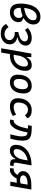

<svg xmlns="http://www.w3.org/2000/svg" viewBox="1836 -2618 1016 4728"><g transform="rotate(90 2344.0 -254.0)"><path d="M431.2 -331.1V-316.4Q480.5 -303.2 503.2 -275.1Q525.9 -247.1 525.9 -194.3Q525.9 -141.1 496.1 -94.5Q466.3 -47.9 412.1 -19Q357.9 9.8 284.7 9.8Q218.3 9.8 175.8 -11.2Q133.3 -32.2 109.9 -68.8Q86.4 -105.5 77.4 -152.6Q68.4 -199.7 68.4 -252Q68.4 -317.9 75.7 -365.2Q83 -412.6 92.3 -453.6Q111.3 -534.7 151.1 -599.9Q190.9 -665 252 -703.4Q313 -741.7 395.5 -741.7Q486.8 -741.7 534.7 -695.3Q582.5 -648.9 582.5 -570.8Q582.5 -491.2 541.5 -431.4Q500.5 -371.6 431.2 -331.1ZM175.8 -340.8Q262.7 -352.1 331.1 -381.6Q399.4 -411.1 438.7 -457.8Q478 -504.4 478 -566.4Q478 -609.9 454.3 -629.4Q430.7 -648.9 389.2 -648.9Q335.9 -648.9 296.9 -620.6Q257.8 -592.3 231.9 -544.4Q206.1 -496.6 191.9 -437.5Q186.5 -414.6 182.4 -390.1Q178.2 -365.7 175.8 -340.8ZM368.7 -300.3Q324.7 -282.7 274.9 -270.8Q225.1 -258.8 171.4 -252.4Q171.9 -168 200.2 -125.5Q228.5 -83 293 -83Q334 -83 362.8 -100.6Q391.6 -118.2 406.7 -146.2Q421.9 -174.3 421.9 -206.1Q421.9 -246.6 409.4 -268.8Q397 -291 368.7 -300.3Z M805.7 234.4Q710.9 234.4 655.5 199.5Q600.1 164.6 570.3 104L649.4 42Q703.6 142.6 818.4 142.6Q887.7 142.6 927.7 107.7Q967.8 72.8 967.8 22Q967.8 -17.1 945.1 -46.6Q922.4 -76.2 884 -92.5Q845.7 -108.9 798.8 -108.9H769L767.6 -168.5L767.1 -195.8Q787.1 -199.7 807.6 -204.8Q828.1 -210 841.3 -213.4Q921.9 -235.8 960 -272.2Q998 -308.6 998 -353Q998 -393.1 970.7 -414.3Q943.4 -435.5 899.4 -435.5Q855.5 -435.5 808.3 -415Q761.2 -394.5 718.3 -359.4L667 -431.2Q726.1 -481.9 785.6 -504.6Q845.2 -527.3 910.6 -527.3Q1002.4 -527.3 1052.7 -487.8Q1103 -448.2 1103 -379.4Q1103 -335 1081.3 -293.2Q1059.6 -251.5 1016.4 -221.7Q973.1 -191.9 908.2 -183.1L907.2 -167.5H911.1Q982.9 -153.8 1027.6 -105.2Q1072.3 -56.6 1072.3 15.6Q1072.3 76.7 1038.6 126.2Q1004.9 175.8 944.8 205.1Q884.8 234.4 805.7 234.4Z M1273.9 224.6H1168.9L1299.3 -517.6H1386.7L1383.3 -399.9H1391.6Q1415.5 -460.9 1466.6 -494.1Q1517.6 -527.3 1589.4 -527.3Q1653.3 -527.3 1688.7 -486.6Q1724.1 -445.8 1724.1 -371.1Q1724.1 -289.6 1696 -220.2Q1668 -150.9 1617.2 -99.1Q1566.4 -47.4 1498.3 -18.8Q1430.2 9.8 1350.1 9.8Q1331.5 9.8 1312 8.8ZM1328.6 -84Q1344.2 -83 1360.8 -83Q1434.6 -83 1493.2 -118.2Q1551.8 -153.3 1585.7 -214.1Q1619.6 -274.9 1619.6 -351.6Q1619.6 -391.1 1601.6 -412.8Q1583.5 -434.6 1550.3 -434.6Q1511.2 -434.6 1471.4 -410.9Q1431.6 -387.2 1399.2 -336.7Q1366.7 -286.1 1350.1 -206.1Z M2002.9 9.8Q1916.5 9.8 1867.9 -39.8Q1819.3 -89.4 1819.3 -177.7Q1819.3 -342.8 1893.1 -435.1Q1966.8 -527.3 2097.7 -527.3Q2184.1 -527.3 2232.7 -476.6Q2281.2 -425.8 2281.2 -335Q2281.2 -172.4 2207.8 -81.3Q2134.3 9.8 2002.9 9.8ZM2021 -82.5Q2094.2 -82.5 2135.5 -143.8Q2176.8 -205.1 2176.8 -314Q2176.8 -370.6 2152.3 -402.6Q2127.9 -434.6 2083.5 -434.6Q2008.3 -434.6 1966.1 -373.5Q1923.8 -312.5 1923.8 -203.6Q1923.8 -146.5 1949.5 -114.5Q1975.1 -82.5 2021 -82.5Z M2615.2 -83Q2666 -83 2714.6 -99.6Q2763.2 -116.2 2800.8 -143.1L2835.9 -63Q2788.1 -30.3 2726.6 -10.3Q2665 9.8 2601.1 9.8Q2504.9 9.8 2452.1 -40Q2399.4 -89.8 2399.4 -180.2Q2399.4 -285.2 2436 -363Q2472.7 -440.9 2538.8 -484.1Q2605 -527.3 2693.8 -527.3Q2773.9 -527.3 2821.3 -502Q2868.7 -476.6 2893.1 -419.9L2817.4 -359.9Q2792 -398.9 2759.3 -416.7Q2726.6 -434.6 2680.2 -434.6Q2627.4 -434.6 2587.6 -404.3Q2547.9 -374 2526.1 -319.3Q2504.4 -264.6 2503.9 -190.9Q2504.4 -139.6 2533.4 -111.3Q2562.5 -83 2615.2 -83Z M3286.6 0Q3298.3 -43 3310.5 -92.3Q3322.8 -141.6 3331.1 -192.1Q3339.4 -242.7 3339.4 -288.6Q3339.4 -359.9 3316.2 -389.4Q3293 -418.9 3242.2 -427.7L3236.3 -397.9Q3221.7 -319.8 3199.7 -246.6Q3177.7 -173.3 3146 -115.7Q3114.3 -58.1 3069.6 -24.2Q3024.9 9.8 2964.8 9.8Q2954.1 9.8 2945.3 8.1Q2936.5 6.3 2924.3 1L2939.9 -86.4Q2947.3 -84.5 2949.2 -84Q2951.2 -83 2957 -83Q2993.7 -83 3023.2 -113Q3052.7 -143.1 3075.7 -191.4Q3098.6 -239.7 3114.7 -296.9Q3130.9 -354 3141.1 -408.2L3146 -434.1Q3137.2 -434.6 3127.9 -434.6Q3118.2 -434.6 3108.4 -435.1Q3098.1 -435.1 3086.9 -435.5Q3075.7 -435.5 3064 -435.5L3079.6 -527.3Q3171.9 -527.8 3240.2 -521.5Q3308.6 -515.1 3354 -492.7Q3399.4 -470.2 3421.6 -424.1Q3443.8 -377.9 3443.8 -298.8Q3443.8 -251.5 3436.5 -198.5Q3429.2 -145.5 3417.7 -94.2Q3406.2 -43 3393.6 0Z M3685.1 10.3Q3618.7 10.3 3582.5 -27.8Q3546.4 -65.9 3546.4 -135.3Q3546.4 -223.1 3583.7 -294.7Q3621.1 -366.2 3688.5 -417Q3755.9 -467.8 3846.2 -495.1Q3936.5 -522.5 4042.5 -522.5H4052.2L3987.8 -154.8Q3985.4 -141.6 3985.4 -130.4Q3985.4 -109.9 3994.1 -98.1Q4006.8 -80.6 4049.8 -80.6H4069.8L4055.2 4.9H4020.5Q3948.7 4.9 3921.4 -23.9Q3899.4 -47.4 3899.4 -97.7Q3899.4 -109.4 3900.4 -122.6H3887.7Q3857.9 -59.1 3805.4 -24.4Q3752.9 10.3 3685.1 10.3ZM3716.8 -82.5Q3787.1 -82.5 3839.4 -146Q3891.6 -209.5 3912.6 -325.7L3930.7 -425.3Q3850.6 -413.1 3787.4 -374.3Q3724.1 -335.4 3687.5 -277.1Q3650.9 -218.8 3650.9 -147.5Q3650.9 -116.2 3668.2 -99.4Q3685.5 -82.5 3716.8 -82.5Z M4431.2 -155.8Q4403.3 -155.3 4377.9 -157.7Q4354.5 -111.3 4322 -73.5Q4289.6 -35.6 4250.7 -12.9Q4211.9 9.8 4168.9 9.8Q4139.2 9.8 4117.7 0L4132.8 -87.4Q4140.1 -84.5 4148.9 -83.7Q4157.7 -83 4165 -83Q4196.3 -83 4231 -110.1Q4265.6 -137.2 4289.1 -178.2Q4242.7 -197.3 4218 -232.2Q4193.4 -267.1 4193.4 -316.4Q4193.4 -351.6 4211.2 -387.2Q4229 -422.9 4268.6 -452.4Q4308.1 -481.9 4372.8 -499.8Q4437.5 -517.6 4531.2 -517.6H4648.4L4557.1 0H4452.1L4480.5 -161.6Q4457.5 -156.7 4431.2 -155.8ZM4497.1 -253.4 4526.9 -424.8H4515.1Q4427.7 -424.8 4380.6 -407.7Q4333.5 -390.6 4315.7 -366.2Q4297.9 -341.8 4297.9 -319.8Q4297.9 -277.3 4333.3 -257.8Q4368.7 -238.3 4420.4 -240.2Q4458.5 -241.7 4497.1 -253.4Z"/></g></svg>

Font: CaskaydiaCove NFP
Style: Italic
Weight: 400
Italic angle: -10°
Designer: Aaron Bell
Foundry: Saja Typeworks
Version: Version 2111.001; VTT 6.35;Nerd Fonts 3.1.1